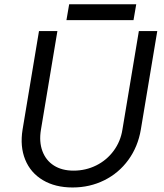

<svg xmlns="http://www.w3.org/2000/svg" viewBox="-20 -842 748 878"><path d="M83.2 -249.3 158.3 -700H242.5L167.3 -249.3Q158 -194.2 173.9 -151.2Q189.8 -108.3 226.6 -85Q263.3 -61.7 316.3 -61.7Q372 -61.7 420.1 -85.6Q468.2 -109.5 499.8 -152.5Q531.5 -195.5 539.8 -249.3L615 -700H699.2L624 -249.3Q610.7 -171 567 -110.8Q523.3 -50.7 456.9 -17.7Q390.5 15.3 311.8 15.3Q232.5 15.3 176 -18.3Q119.5 -52 95.2 -112.2Q70.8 -172.3 83.2 -249.3ZM296.3 -822.5H603L590.5 -749.8H283.8Z"/></svg>

Font: Oak Sans Light Italic
Style: Regular
Weight: 400
Italic angle: -9.5°
Foundry: Erik Kennedy, Walven
Version: Version 1.000;Glyphs 3.1.2 (3151)